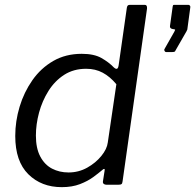

<svg xmlns="http://www.w3.org/2000/svg" viewBox="-20 -762 805 792"><path d="M418.6 0Q412.2 0 407.8 -3.6Q403.4 -7.3 404.7 -14.5L411.3 -56.7Q413.3 -64.7 409.9 -65.1Q406.5 -65.5 399.2 -58.5Q386.9 -48 364.6 -31.5Q342.2 -15 309.9 -2.5Q277.5 10 234.8 10Q150.7 10 96.8 -43.3Q42.9 -96.6 42.9 -201.3Q42.9 -262 60.9 -321.8Q78.9 -381.6 113.7 -431.3Q148.5 -480.9 199.7 -510.5Q250.9 -540 317.2 -540Q368 -540 398.4 -522.7Q428.8 -505.5 449.9 -483.6Q458.3 -476.1 463.2 -478.7Q468.1 -481.2 469.9 -496.2L503.3 -730.5Q504.6 -737.2 507.4 -739.6Q510.1 -742 516.2 -742H577.4Q587.6 -742 586.5 -726.8L485.6 -14Q484.6 -5.4 481.4 -2.7Q478.2 0 468.7 0ZM460 -414.6Q433.9 -445.9 403.7 -462.1Q373.6 -478.3 335.4 -478.3Q283.5 -478.3 244.7 -453.3Q205.9 -428.2 180 -387Q154.1 -345.7 141.1 -297.6Q128.1 -249.4 128.1 -202.6Q128.1 -150.1 146.2 -116.2Q164.3 -82.2 194.7 -66.4Q225.1 -50.6 262.7 -50.6Q304.2 -50.6 339.6 -70.3Q374.9 -90.1 398 -118.6Q421.2 -147.1 424.6 -174ZM665.2 -547.2Q661.1 -547.2 658.9 -551.6Q656.7 -555.9 658 -558.8L698.8 -630.7Q701.7 -637.1 702.4 -638.6Q703.2 -640.2 698.8 -641.2L692.2 -642.2Q686.5 -643.2 683.3 -646.4Q680.2 -649.6 681.2 -655L692.3 -734.9Q693.3 -740 694.5 -741Q695.8 -742 699.6 -742H757.5Q760.6 -742 763.3 -738.8Q766 -735.5 765 -731.7L752.6 -639.8Q751.6 -638.2 750.9 -636.8Q750.3 -635.4 750 -634.1L704.4 -554.6Q702.6 -549.2 698.9 -548.2Q695.2 -547.2 687 -547.2Z"/></svg>

Font: Libre Franklin Thin
Style: Italic
Weight: 100
Italic angle: -8°
Designer: Pablo Impallari, Rodrigo Fuenzalida, Nhung Nguyen
Foundry: Impallari Type
Version: Version 3.000